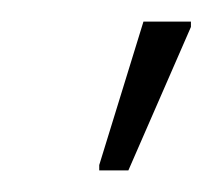

<svg xmlns="http://www.w3.org/2000/svg" viewBox="-20 -747 197 178"><path d="M72 -589V-594L113 -727H157V-722L99 -589Z"/></svg>

Font: Saira Ultra Condensed ExLight
Style: Italic
Weight: 200
Width: 1
Italic angle: -12°
Designer: Hector Gatti with collaboration of the Omnibus-Type team
Foundry: Omnibus-Type
Version: Version 1.001; ttfautohint (v1.8)